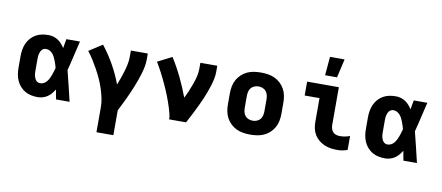

<svg xmlns="http://www.w3.org/2000/svg" viewBox="-81 -1089 3761 1633"><g transform="rotate(10 1800.0 -273.0)"><path d="M264 8Q236 8 208 2.5Q180 -3 155.5 -17Q131 -31 112 -52.5Q93 -74 81.5 -100Q70 -126 65.5 -154Q61 -182 61 -210V-310Q61 -338 65.5 -366Q70 -394 81.5 -420Q93 -446 112 -467.5Q131 -489 155.5 -503Q180 -517 208 -522.5Q236 -528 264 -528Q286 -528 307.5 -522Q329 -516 347 -504Q365 -492 379.5 -475.5Q394 -459 406 -441Q409 -460 412.5 -480Q416 -500 420 -520H537Q521 -456 506.5 -391.5Q492 -327 475 -263Q492 -198 507.5 -132Q523 -66 539 0H422Q418 -21 414.5 -41.5Q411 -62 407 -83Q395 -64 381 -47Q367 -30 348.5 -17.5Q330 -5 308.5 1.5Q287 8 264 8ZM264 -112Q281 -112 296 -120Q311 -128 321.5 -141Q332 -154 339.5 -169Q347 -184 352.5 -199.5Q358 -215 363 -231Q368 -247 372 -263Q368 -278 363 -293.5Q358 -309 352 -324.5Q346 -340 338.5 -354.5Q331 -369 320.5 -381Q310 -393 295.5 -400.5Q281 -408 264 -408Q254 -408 244 -403.5Q234 -399 227.5 -390.5Q221 -382 217 -372.5Q213 -363 210.5 -352.5Q208 -342 207.5 -331.5Q207 -321 207 -310V-210Q207 -199 207.5 -188.5Q208 -178 210.5 -167.5Q213 -157 217 -147.5Q221 -138 227.5 -129.5Q234 -121 244 -116.5Q254 -112 264 -112Z M955 215H809V0Q809 -42 800 -82.5Q791 -123 778 -162.5Q765 -202 747.5 -240Q730 -278 710 -314.5Q690 -351 668 -386Q646 -421 620 -454L735 -528Q791 -457 835.5 -378Q880 -299 911 -215Q923 -245 934 -276Q945 -307 954.5 -338.5Q964 -370 970.5 -402.5Q977 -435 977 -468V-520H1123V-468Q1123 -437 1117 -406Q1111 -375 1102 -345Q1093 -315 1082.5 -285.5Q1072 -256 1060.5 -227Q1049 -198 1036.5 -169.5Q1024 -141 1010.5 -112.5Q997 -84 983 -56Q969 -28 955 0Z M1399 0Q1399 -25 1392.5 -49.5Q1386 -74 1378.5 -98.5Q1371 -123 1362.5 -146.5Q1354 -170 1345 -193.5Q1336 -217 1326 -240Q1316 -263 1305.5 -286Q1295 -309 1284 -331.5Q1273 -354 1261.5 -376.5Q1250 -399 1237.5 -421Q1225 -443 1212 -465L1335 -528Q1383 -452 1422.5 -370Q1462 -288 1493 -204Q1509 -235 1522.5 -267Q1536 -299 1548 -332Q1560 -365 1568.5 -399Q1577 -433 1577 -468V-520H1723V-468Q1723 -436 1716.5 -405.5Q1710 -375 1700.5 -344.5Q1691 -314 1680 -284.5Q1669 -255 1656.5 -226Q1644 -197 1630.5 -168.5Q1617 -140 1603 -112Q1589 -84 1574.5 -56Q1560 -28 1545 0Z M2100 8Q2070 8 2040 3.5Q2010 -1 1982.5 -13.5Q1955 -26 1932.5 -47Q1910 -68 1895.5 -94Q1881 -120 1875 -150Q1869 -180 1869 -210V-310Q1869 -340 1875 -370Q1881 -400 1895.5 -426Q1910 -452 1932.5 -473Q1955 -494 1982.5 -506.5Q2010 -519 2040 -523.5Q2070 -528 2100 -528Q2130 -528 2160 -523.5Q2190 -519 2217.5 -506.5Q2245 -494 2267.5 -473Q2290 -452 2304.5 -426Q2319 -400 2325 -370Q2331 -340 2331 -310V-210Q2331 -180 2325 -150Q2319 -120 2304.5 -94Q2290 -68 2267.5 -47Q2245 -26 2217.5 -13.5Q2190 -1 2160 3.5Q2130 8 2100 8ZM2100 -112Q2118 -112 2136 -119Q2154 -126 2165.5 -140.5Q2177 -155 2181 -173.5Q2185 -192 2185 -210V-310Q2185 -328 2181 -346.5Q2177 -365 2165.5 -379.5Q2154 -394 2136 -401Q2118 -408 2100 -408Q2082 -408 2064 -401Q2046 -394 2034.5 -379.5Q2023 -365 2019 -346.5Q2015 -328 2015 -310V-210Q2015 -192 2019 -173.5Q2023 -155 2034.5 -140.5Q2046 -126 2064 -119Q2082 -112 2100 -112Z M2853 8Q2824 8 2795.5 4Q2767 0 2740.5 -11.5Q2714 -23 2691.5 -41.5Q2669 -60 2654 -84.5Q2639 -109 2633 -137.5Q2627 -166 2627 -195V-400H2499V-520H2773V-195Q2773 -179 2777.5 -162.5Q2782 -146 2793 -134Q2804 -122 2820 -117Q2836 -112 2853 -112Q2875 -112 2897 -116Q2919 -120 2939 -128V-8Q2919 0 2897 4Q2875 8 2853 8ZM2640 -600 2654 -761H2780L2743 -600Z M3264 8Q3236 8 3208 2.5Q3180 -3 3155.5 -17Q3131 -31 3112 -52.5Q3093 -74 3081.5 -100Q3070 -126 3065.5 -154Q3061 -182 3061 -210V-310Q3061 -338 3065.5 -366Q3070 -394 3081.5 -420Q3093 -446 3112 -467.5Q3131 -489 3155.5 -503Q3180 -517 3208 -522.5Q3236 -528 3264 -528Q3286 -528 3307.5 -522Q3329 -516 3347 -504Q3365 -492 3379.5 -475.5Q3394 -459 3406 -441Q3409 -460 3412.5 -480Q3416 -500 3420 -520H3537Q3521 -456 3506.5 -391.5Q3492 -327 3475 -263Q3492 -198 3507.5 -132Q3523 -66 3539 0H3422Q3418 -21 3414.5 -41.5Q3411 -62 3407 -83Q3395 -64 3381 -47Q3367 -30 3348.5 -17.5Q3330 -5 3308.5 1.5Q3287 8 3264 8ZM3264 -112Q3281 -112 3296 -120Q3311 -128 3321.5 -141Q3332 -154 3339.5 -169Q3347 -184 3352.5 -199.5Q3358 -215 3363 -231Q3368 -247 3372 -263Q3368 -278 3363 -293.5Q3358 -309 3352 -324.5Q3346 -340 3338.5 -354.5Q3331 -369 3320.5 -381Q3310 -393 3295.5 -400.5Q3281 -408 3264 -408Q3254 -408 3244 -403.5Q3234 -399 3227.5 -390.5Q3221 -382 3217 -372.5Q3213 -363 3210.5 -352.5Q3208 -342 3207.5 -331.5Q3207 -321 3207 -310V-210Q3207 -199 3207.5 -188.5Q3208 -178 3210.5 -167.5Q3213 -157 3217 -147.5Q3221 -138 3227.5 -129.5Q3234 -121 3244 -116.5Q3254 -112 3264 -112Z"/></g></svg>

Font: Iosevka Heavy Extended
Style: Regular
Weight: 900
Width: 7
Monospace: yes
Designer: Belleve Invis
Foundry: Belleve Invis
Version: Version 32.5.0; ttfautohint (v1.8.4)